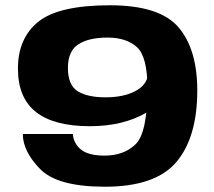

<svg xmlns="http://www.w3.org/2000/svg" viewBox="-20 -701 813 728"><path d="M377.5 7Q569.5 7 648.8 -86.8Q728 -180.5 728 -358Q728 -514.5 656.5 -597.8Q585 -681 397 -681Q202.5 -681 125.2 -618.5Q48 -556 48 -441Q48 -330 116.5 -276.2Q185 -222.5 320.5 -222.5Q446.5 -222.5 535 -273.8Q623.5 -325 629 -372.5L540.5 -416.5Q536 -378 492 -355Q448 -332 380 -332Q311.5 -332 274.5 -355.2Q237.5 -378.5 237.5 -443.5Q237.5 -507 276.8 -532.8Q316 -558.5 388 -558.5Q459 -558.5 499 -522.5Q539 -486.5 539 -367.5Q539 -198 494.5 -154.5Q450 -111 377 -111Q315.5 -111 287.5 -133.5Q259.5 -156 256 -193H66.5Q66.5 -127.5 132 -60.2Q197.5 7 377.5 7Z"/></svg>

Font: Anybody Expanded
Style: Bold
Weight: 700
Width: 7
Designer: Tyler Finck
Foundry: Etcetera Type Company
Version: Version 1.113;gftools[0.9.25]